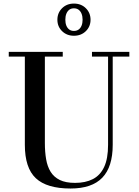

<svg xmlns="http://www.w3.org/2000/svg" viewBox="-20 -1040 780 1074"><path d="M703.5 -750V-723.5H610.5V-230Q610.5 -106.5 552.2 -46Q494 14.5 374.5 14.5Q242 14.5 180.5 -43Q119 -100.5 119 -230V-723.5H29V-750H331V-723.5H231V-240Q231 -190.5 238 -149.5Q245 -108.5 263.2 -79Q281.5 -49.5 314.5 -33.2Q347.5 -17 400 -17Q458 -17 499.2 -38Q540.5 -59 562.5 -105.8Q584.5 -152.5 584.5 -230V-723.5H494.5V-750ZM393.5 -840Q353.5 -840 327.2 -865.8Q301 -891.5 301 -929.5Q301 -968 327.2 -994Q353.5 -1020 393.5 -1020Q434 -1020 460.2 -994Q486.5 -968 486.5 -929.5Q486.5 -891.5 460.2 -865.8Q434 -840 393.5 -840ZM393.5 -867Q409 -867 419.8 -874.8Q430.5 -882.5 436.2 -896.5Q442 -910.5 442 -929.5Q442 -949 436.2 -963.2Q430.5 -977.5 419.8 -985.5Q409 -993.5 393.5 -993.5Q378 -993.5 367.5 -985.5Q357 -977.5 351.2 -963.2Q345.5 -949 345.5 -929.5Q345.5 -910.5 351.2 -896.5Q357 -882.5 367.5 -874.8Q378 -867 393.5 -867Z"/></svg>

Font: Bodoni Moda 9pt Medium
Style: Regular
Weight: 500
Designer: Owen Earl
Foundry: indestructible type
Version: Version 2.005